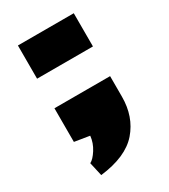

<svg xmlns="http://www.w3.org/2000/svg" viewBox="-155 -554 664 756"><g transform="rotate(-30 177.0 -176.0)"><path d="M304 -479V-328H50V-479ZM79 127 65 65Q81 57 98.5 29.5Q116 2 119 -29L51 -40V-193H304V-100Q304 -9 251 52Q198 113 79 127Z"/></g></svg>

Font: Syne ExtraBold
Style: Regular
Weight: 800
Designer: Lucas Descroix
Foundry: Bonjour Monde
Version: Version 2.200; ttfautohint (v1.8.4)